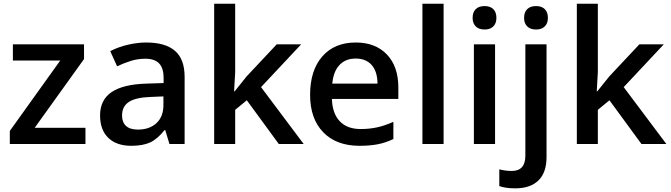

<svg xmlns="http://www.w3.org/2000/svg" viewBox="-20 -780 3634 1040"><path d="M442.9 0H33.2V-70.8L306.2 -452.1H49.8V-540H435.1V-460L168 -87.9H442.9Z M897.9 0 875 -75.2H871.1Q832 -25.9 792.5 -8.1Q752.9 9.8 690.9 9.8Q611.3 9.8 566.7 -33.2Q522 -76.2 522 -154.8Q522 -238.3 584 -280.8Q646 -323.2 772.9 -327.1L866.2 -330.1V-358.9Q866.2 -410.6 842 -436.3Q817.9 -461.9 767.1 -461.9Q725.6 -461.9 687.5 -449.7Q649.4 -437.5 614.3 -420.9L577.1 -502.9Q621.1 -525.9 673.3 -537.8Q725.6 -549.8 772 -549.8Q875 -549.8 927.5 -504.9Q980 -460 980 -363.8V0ZM727.1 -78.1Q789.6 -78.1 827.4 -113Q865.2 -147.9 865.2 -210.9V-257.8L795.9 -254.9Q714.8 -252 678 -227.8Q641.1 -203.6 641.1 -153.8Q641.1 -117.7 662.6 -97.9Q684.1 -78.1 727.1 -78.1Z M1251 -285.2 1315.9 -366.2 1479 -540H1611.3L1394 -308.1L1625 0H1490.2L1316.9 -236.8L1253.9 -185.1V0H1140.1V-759.8H1253.9V-389.2L1248 -285.2Z M1927.7 9.8Q1801.8 9.8 1730.7 -63.7Q1659.7 -137.2 1659.7 -266.1Q1659.7 -398.4 1725.6 -474.1Q1791.5 -549.8 1906.7 -549.8Q2013.7 -549.8 2075.7 -484.9Q2137.7 -419.9 2137.7 -306.2V-244.1H1777.8Q1780.3 -165.5 1820.3 -123.3Q1860.4 -81.1 1933.1 -81.1Q1981 -81.1 2022.2 -90.1Q2063.5 -99.1 2110.8 -120.1V-26.9Q2068.8 -6.8 2025.9 1.5Q1982.9 9.8 1927.7 9.8ZM1906.7 -462.9Q1852.1 -462.9 1819.1 -428.2Q1786.1 -393.6 1779.8 -327.1H2024.9Q2023.9 -394 1992.7 -428.5Q1961.4 -462.9 1906.7 -462.9Z M2382.8 0H2268.1V-759.8H2382.8Z M2661.6 0H2546.9V-540H2661.6ZM2540 -683.1Q2540 -713.9 2556.9 -730.5Q2573.7 -747.1 2605 -747.1Q2635.3 -747.1 2652.1 -730.5Q2668.9 -713.9 2668.9 -683.1Q2668.9 -653.8 2652.1 -637Q2635.3 -620.1 2605 -620.1Q2573.7 -620.1 2556.9 -637Q2540 -653.8 2540 -683.1Z M2770.5 240.2Q2718.8 240.2 2684.6 228V137.2Q2717.8 146 2752.4 146Q2825.7 146 2825.7 63V-540H2940.4V70.8Q2940.4 154.3 2896.7 197.3Q2853 240.2 2770.5 240.2ZM2818.8 -683.1Q2818.8 -713.9 2835.7 -730.5Q2852.5 -747.1 2883.8 -747.1Q2914.1 -747.1 2930.9 -730.5Q2947.8 -713.9 2947.8 -683.1Q2947.8 -653.8 2930.9 -637Q2914.1 -620.1 2883.8 -620.1Q2852.5 -620.1 2835.7 -637Q2818.8 -653.8 2818.8 -683.1Z M3215.3 -285.2 3280.3 -366.2 3443.4 -540H3575.7L3358.4 -308.1L3589.4 0H3454.6L3281.2 -236.8L3218.3 -185.1V0H3104.5V-759.8H3218.3V-389.2L3212.4 -285.2Z"/></svg>

Font: f0_41667          
Style: Regular
Weight: 600
Foundry: Ascender Corporation
Version: Version 1.10